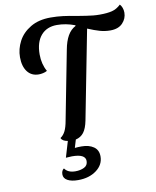

<svg xmlns="http://www.w3.org/2000/svg" viewBox="-101 -784 902 1113"><g transform="rotate(-10 350.0 -227.0)"><path d="M700 -657Q700 -622 675 -595.5Q650 -569 602 -569Q571 -569 541 -577.5Q511 -586 471 -603L369 -79Q360 -34 342.5 -11Q325 12 295 19L281 66Q299 64 320 64Q364 64 391.5 83Q419 102 419 140Q419 189 376 221Q333 253 268 253Q229 253 206 240.5Q183 228 183 205Q183 182 198 172Q217 200 261 200Q291 200 313 189Q335 178 335 152Q335 111 256 111Q244 111 220 113L248 19Q216 14 209 -5Q227 -17 238 -39Q249 -61 256 -101L334 -503Q343 -552 361 -583.5Q379 -615 408 -630L407 -634Q354 -654 302 -654Q242 -654 208 -614.5Q174 -575 174 -503Q174 -446 199 -402Q189 -396 175 -393Q161 -390 150 -390Q107 -390 83 -421.5Q59 -453 59 -507Q59 -555 82.5 -600Q106 -645 154.5 -674Q203 -703 273 -703Q311 -703 346.5 -698.5Q382 -694 428 -685Q437 -684 478.5 -677Q520 -670 558 -670Q602 -670 630 -677Q658 -684 682 -707Q690 -699 695 -685.5Q700 -672 700 -657Z"/></g></svg>

Font: Sansita SW
Style: Italic
Weight: 400
Italic angle: -11°
Designer: Pablo Cosgaya
Foundry: Omnibus-Type
Version: Version 1.000